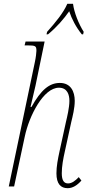

<svg xmlns="http://www.w3.org/2000/svg" viewBox="-20 -978 474 1007"><path d="M227 -811 224 -798H232C280 -838 314 -878 343 -919C356 -879 379 -835 409 -798H416L419 -811C392 -854 369 -912 363 -958H333C313 -911 270 -859 227 -811ZM335 9C361 9 385 -6 407 -31L393 -49C375 -30 357 -16 337 -16C316 -16 304 -31 304 -69C304 -105 311 -144 321 -188L354 -339C361 -368 372 -411 372 -449C372 -498 351 -543 294 -543C239 -543 195 -507 145 -417H140C149 -454 158 -492 166 -528L214 -760H114L109 -740H122C167 -740 171 -737 171 -711C171 -703 168 -676 163 -653L26 0H54L110 -262C133 -371 208 -518 289 -518C334 -518 344 -480 344 -449C344 -414 332 -364 326 -339L293 -188C283 -142 276 -105 276 -69C276 -13 299 9 335 9Z"/></svg>

Font: Noto Serif Condensed Thin
Style: Italic
Weight: 100
Width: 3
Italic angle: -12°
Designer: Monotype Design Team
Foundry: Monotype Imaging Inc.
Version: Version 2.013